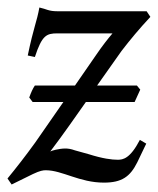

<svg xmlns="http://www.w3.org/2000/svg" viewBox="-22 -477 421 512"><path d="M83 -457C76 -418 68 -406 52 -329L71 -325C90 -383 102 -388 131 -388H278C266 -374 251 -355 234 -330L178 -249H71C65 -240 61 -231 56 -217L65 -205H147L72 -97C46 -61 21 -29 -2 -1L9 15L66 -13C85 -22 93 -23 100 -23C144 -23 190 10 255 10C303 10 325 -6 344 -44L368 -94L351 -104C325 -54 306 -51 292 -51C276 -51 252 -54 214 -66L178 -76C167 -80 159 -81 152 -81C136 -81 114 -75 112 -73C145 -116 185 -174 207 -205H337L352 -238L343 -249H237L302 -341C325 -371 350 -401 379 -432L369 -447H131C107 -447 102 -453 83 -457Z"/></svg>

Font: Temporarium
Style: Italic
Weight: 400
Italic angle: -7°
Version: Version 1.1